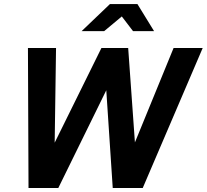

<svg xmlns="http://www.w3.org/2000/svg" viewBox="-20 -940 1034 960"><path d="M122.6 0 119.7 -700H260.2L253.4 -226.6L487.1 -700H620.9L654.6 -228L847.9 -700H993.5L693.7 0H543.7L511.4 -488.6L271.5 0ZM388 -784.3 529.6 -919.6H667.2L750.4 -784.3H645.2L589 -857.8L500.8 -784.3Z"/></svg>

Font: Red Hat Display
Style: Italic
Weight: 300
Italic angle: -12°
Designer: Pentagram, MCKL
Foundry: Pentagram, MCKL
Version: Version 1.023